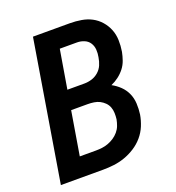

<svg xmlns="http://www.w3.org/2000/svg" viewBox="-133 -841 866 947"><g transform="rotate(-20 300.0 -367.5)"><path d="M25 0 146 -735H340Q370 -735 399.5 -730Q429 -725 453.5 -712Q478 -699 496.5 -678Q515 -657 525.5 -631Q536 -605 537 -575Q538 -545 533 -515Q529 -494 521.5 -472.5Q514 -451 500 -433Q486 -415 467.5 -401Q449 -387 428 -378Q452 -365 471 -346.5Q490 -328 501 -303.5Q512 -279 513.5 -250.5Q515 -222 511 -193Q506 -164 494.5 -136Q483 -108 463 -84.5Q443 -61 416.5 -44Q390 -27 361.5 -17Q333 -7 304 -3.5Q275 0 247 0ZM216 -431H305Q325 -431 344.5 -437Q364 -443 380 -457Q396 -471 404 -490Q412 -509 415 -529Q419 -549 417.5 -568.5Q416 -588 406 -603.5Q396 -619 378 -626.5Q360 -634 340 -634H250ZM161 -101H246Q262 -101 278.5 -103Q295 -105 311 -111Q327 -117 341.5 -126.5Q356 -136 367.5 -149.5Q379 -163 385 -179Q391 -195 394 -211Q396 -227 395.5 -243.5Q395 -260 389.5 -274.5Q384 -289 373 -300Q362 -311 348.5 -318Q335 -325 318.5 -327.5Q302 -330 285 -330H199Z"/></g></svg>

Font: Iosevka Aile
Style: Bold Italic
Weight: 700
Italic angle: -9°
Designer: Belleve Invis
Foundry: Belleve Invis
Version: Version 28.0.1; ttfautohint (v1.8.4)